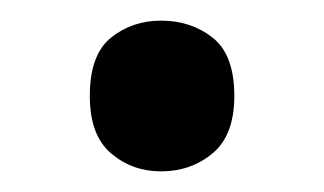

<svg xmlns="http://www.w3.org/2000/svg" viewBox="-20 -152 314 186"><path d="M67 -59Q67 -99 87.5 -115.5Q108 -132 136 -132Q165 -132 186 -115.5Q207 -99 207 -59Q207 -21 186 -3.5Q165 14 136 14Q108 14 87.5 -3.5Q67 -21 67 -59Z"/></svg>

Font: Noto Sans Javanese Medium
Style: Regular
Weight: 500
Version: Version 2.004